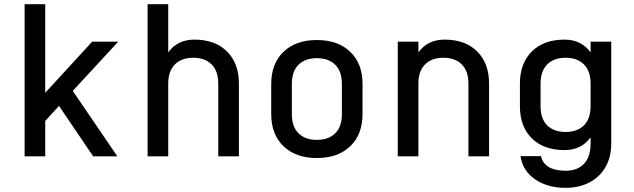

<svg xmlns="http://www.w3.org/2000/svg" viewBox="-20 -750 3040 921"><path d="M197 -305 422 -550H547L329 -314L543 0H427L263 -242L197 -170V0H98V-730H197Z M688 0V-730H787V-499Q832 -560 912 -560Q1012 -560 1069 -503Q1126 -446 1126 -349V0H1027V-349Q1027 -409 995 -441Q963 -473 907 -473Q851 -473 819 -441Q787 -409 787 -349V0Z M1500 8Q1399 8 1340 -48.5Q1281 -105 1281 -203V-347Q1281 -445 1340 -501.5Q1399 -558 1500 -558Q1601 -558 1660 -501.5Q1719 -445 1719 -348V-203Q1719 -105 1660 -48.5Q1601 8 1500 8ZM1500 -79Q1556 -79 1588 -110.5Q1620 -142 1620 -203V-347Q1620 -408 1588 -439.5Q1556 -471 1500 -471Q1444 -471 1412 -439.5Q1380 -408 1380 -347V-203Q1380 -142 1412 -110.5Q1444 -79 1500 -79Z M1888 0V-550H1987V-499Q2032 -560 2112 -560Q2212 -560 2269 -503Q2326 -446 2326 -349V0H2227V-349Q2227 -409 2195 -441Q2163 -473 2107 -473Q2051 -473 2019 -441Q1987 -409 1987 -349V0Z M2693 151Q2606 151 2546.5 110Q2487 69 2477 -1H2575Q2583 34 2613 51.5Q2643 69 2693 69Q2750 69 2781.5 35.5Q2813 2 2813 -61V-91Q2768 -30 2688 -30Q2588 -30 2531 -86.5Q2474 -143 2474 -240V-349Q2474 -446 2531 -503Q2588 -560 2688 -560Q2768 -560 2813 -499V-550H2912V-61Q2912 3 2885 50.5Q2858 98 2808.5 124.5Q2759 151 2693 151ZM2693 -473Q2637 -473 2605 -441Q2573 -409 2573 -349V-241Q2573 -180 2605 -148.5Q2637 -117 2693 -117Q2749 -117 2781 -148.5Q2813 -180 2813 -241V-349Q2813 -409 2781 -441Q2749 -473 2693 -473Z"/></svg>

Font: Tiny Medium
Style: Regular
Weight: 500
Monospace: yes
Designer: Philipp Nurullin, Konstantin Bulenkov
Foundry: JetBrains
Version: Version 2.251; ttfautohint (v1.8.4.7-5d5b)